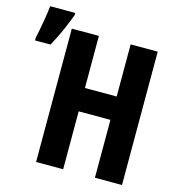

<svg xmlns="http://www.w3.org/2000/svg" viewBox="-189 -895 905 993"><g transform="rotate(15 263.5 -398.5)"><path d="M10 -606Q36 -653 56.5 -700Q77 -747 91 -785V-797H-43Q-47 -759 -56 -707.5Q-65 -656 -73 -621V-606ZM240 0V-310H410V0H555V-714H410V-435H240V-714H95V0Z"/></g></svg>

Font: Noto Sans Mono UI
Style: Bold
Weight: 700
Designer: Monotype Design team
Foundry: Monotype Imaging Inc.
Version: 1.000